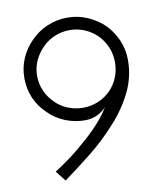

<svg xmlns="http://www.w3.org/2000/svg" viewBox="-75 -699 675 772"><g transform="rotate(-10 262.5 -313.0)"><path d="M139 -313Q117 -334 104 -363Q91 -392 91 -425Q91 -458 104 -486.5Q117 -515 139 -537Q160 -559 189.5 -571.5Q219 -584 252 -584Q284 -584 313 -571.5Q342 -559 364 -537Q385 -515 397 -486.5Q409 -458 409 -425Q409 -392 397 -363Q385 -334 364 -313Q342 -291 313 -279Q284 -267 252 -267Q219 -267 189.5 -279Q160 -291 139 -313ZM351 -178Q400 -231 431 -293Q462 -355 462 -425Q462 -468 445.5 -506Q429 -544 401 -573Q372 -601 333.5 -618Q295 -635 251 -635Q208 -635 169 -618.5Q130 -602 102 -573Q73 -545 56 -507Q39 -469 39 -425Q39 -381 55.5 -343Q72 -305 102 -277Q130 -248 169 -232Q208 -216 251 -216Q277 -216 299 -226Q321 -236 338 -254Q327 -236 310.5 -215Q294 -194 271 -171Q239 -139 196.5 -104Q154 -69 98 -33Q106 -22 114.5 -12Q123 -2 131 9Q186 -31 244.5 -77.5Q303 -124 351 -178Z"/></g></svg>

Font: Josefin Slab Thin Medium
Style: Regular
Weight: 500
Version: Version 2.000